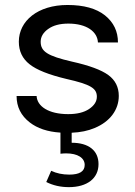

<svg xmlns="http://www.w3.org/2000/svg" viewBox="-20 -539 554 786"><path d="M383.3 132.8C383.3 77.6 343.3 45.4 273.4 45.4V4.4C309.1 2.9 340.3 -3.4 367.7 -15.1C430.2 -41 466.3 -89.4 466.3 -146.5C466.3 -182.1 452.1 -210.9 423.3 -231.9C394.5 -252.9 345.2 -271 275.4 -286.6C173.3 -310.1 146.5 -328.6 146.5 -368.2C146.5 -388.2 156.7 -405.8 177.2 -420.4C197.8 -435.1 225.1 -442.4 259.8 -442.4C335.9 -442.4 378.9 -408.7 380.9 -365.2H462.9C462.9 -410.6 445.3 -447.3 409.7 -476.1C374 -504.4 323.2 -518.6 256.3 -518.6C134.8 -518.6 57.1 -453.6 57.1 -368.2C57.1 -329.6 71.8 -298.8 101.1 -275.9C129.9 -252.9 180.2 -232.9 252 -215.8C351.6 -193.4 376.5 -177.2 376.5 -143.1C376.5 -123.5 365.7 -106.9 344.7 -92.8C323.7 -78.6 294.9 -71.8 259.3 -71.8C177.7 -71.8 131.8 -104.5 129.9 -146H47.9C47.9 -101.6 65.9 -65.4 102.1 -37.6C132.8 -13.7 174.3 0.5 227.5 3.9V90.3C235.4 89.4 243.2 88.9 251 88.9C297.9 88.9 326.7 107.4 326.7 136.2C326.7 162.6 305.7 175.8 263.7 175.8C235.8 175.8 210.9 170.4 189.5 160.2L169.4 206.1C197.3 220.2 228 227.1 262.2 227.1C336.4 227.1 383.3 191.4 383.3 132.8Z"/></svg>

Font: Estedad Medium
Style: Regular
Weight: 500
Designer: Amin Abedi
Version: Version 7.3